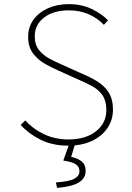

<svg xmlns="http://www.w3.org/2000/svg" viewBox="-20 -692 640 928"><path d="M310 12Q234 12 176.5 -16.5Q119 -45 80 -88L102 -110Q140 -68 193.5 -43Q247 -18 310 -18Q394 -18 444 -57.5Q494 -97 494 -160Q494 -204 476 -230.5Q458 -257 428 -274Q398 -291 362 -306L260 -352Q230 -365 196.5 -384Q163 -403 139.5 -434Q116 -465 116 -514Q116 -561 141.5 -596.5Q167 -632 211.5 -652Q256 -672 312 -672Q375 -672 423.5 -648.5Q472 -625 502 -594L482 -572Q452 -604 409 -623Q366 -642 312 -642Q239 -642 193.5 -607.5Q148 -573 148 -516Q148 -475 169 -449.5Q190 -424 219.5 -408.5Q249 -393 274 -382L376 -336Q415 -320 449.5 -299Q484 -278 505 -245.5Q526 -213 526 -162Q526 -112 499 -72.5Q472 -33 423.5 -10.5Q375 12 310 12ZM256 216 250 190Q316 185 340 171.5Q364 158 364 136Q364 113 345.5 101.5Q327 90 286 84L318 -6H346L324 66Q356 73 375 88.5Q394 104 394 134Q394 171 359 191Q324 211 256 216Z"/></svg>

Font: Source Code Pro ExtraLight
Style: Regular
Weight: 200
Monospace: yes
Designer: Paul D. Hunt, Teo Tuominen
Foundry: Adobe
Version: Version 1.026;hotconv 1.1.0;makeotfexe 2.6.0